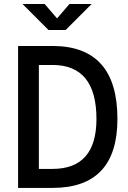

<svg xmlns="http://www.w3.org/2000/svg" viewBox="-20 -918 626 938"><path d="M68.4 0V-693.4H236.3Q553.7 -693.4 553.7 -336.9Q553.7 0 236.3 0ZM169.9 -92.8H236.3Q451.2 -92.8 451.2 -336.9Q451.2 -600.6 236.3 -600.6H169.9ZM216.8 -771.5 89.8 -898.4H198.2L258.8 -828.1L319.3 -898.4H427.7L300.8 -771.5Z"/></svg>

Font: CaskaydiaMono NF
Style: Regular
Weight: 400
Designer: Aaron Bell
Foundry: Saja Typeworks
Version: Version 2111.001; ttfautohint (v1.8.4);Nerd Fonts 3.1.1